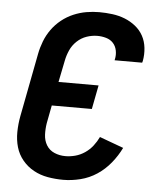

<svg xmlns="http://www.w3.org/2000/svg" viewBox="-51 -726 652 783"><g transform="rotate(5 275.0 -335.0)"><path d="M237 12Q204 12 173 6.5Q142 1 115.5 -13.5Q89 -28 69.5 -51.5Q50 -75 41.5 -104.5Q33 -134 33.5 -166.5Q34 -199 40 -231L90 -491Q95 -517 105 -543Q115 -569 131.5 -592Q148 -615 170.5 -633Q193 -651 219 -662Q245 -673 271.5 -677.5Q298 -682 324 -682Q351 -682 378 -678.5Q405 -675 429 -665.5Q453 -656 473 -640Q493 -624 505 -602Q517 -580 520 -553Q523 -526 518 -499L516 -492H403L404 -496Q408 -514 404.5 -532Q401 -550 389.5 -562.5Q378 -575 360.5 -580Q343 -585 325 -585Q303 -585 281 -577.5Q259 -570 241.5 -553.5Q224 -537 214.5 -515.5Q205 -494 201 -473L183 -384H347L328 -286H164L150 -213Q146 -189 147 -165Q148 -141 159.5 -122Q171 -103 192 -94Q213 -85 237 -85Q257 -85 277.5 -90.5Q298 -96 316.5 -108.5Q335 -121 348.5 -138.5Q362 -156 371 -175L469 -139Q453 -106 429 -76.5Q405 -47 374 -26.5Q343 -6 307 3Q271 12 237 12Z"/></g></svg>

Font: Lode
Style: Bold Italic
Weight: 700
Italic angle: -11°
Monospace: yes
Designer: Belleve Invis
Foundry: Belleve Invis
Version: Version 29.2.0; ttfautohint (v1.8.3)